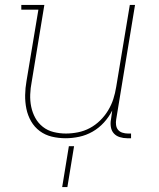

<svg xmlns="http://www.w3.org/2000/svg" viewBox="-20 -550 640 775"><path d="M245 8Q216 8 189 1.5Q162 -5 140.5 -21Q119 -37 105.5 -60.5Q92 -84 86.5 -111Q81 -138 81.5 -166.5Q82 -195 87 -223L135 -511H66V-530H159L108 -220Q103 -195 102 -169Q101 -143 106 -119Q111 -95 122.5 -74Q134 -53 153 -38Q172 -23 196.5 -17Q221 -11 246 -11Q270 -11 295 -16Q320 -21 342.5 -33Q365 -45 384 -63.5Q403 -82 416.5 -104.5Q430 -127 437.5 -150.5Q445 -174 449 -199L504 -530H525L449 -68Q447 -57 448.5 -45.5Q450 -34 456.5 -26Q463 -18 474 -14.5Q485 -11 496 -11H509V8H493Q478 8 463.5 3.5Q449 -1 439.5 -11.5Q430 -22 427.5 -37.5Q425 -53 428 -68L433 -104Q420 -78 399.5 -55.5Q379 -33 353.5 -18.5Q328 -4 300 2Q272 8 245 8ZM231 205 258 40H279L252 205Z"/></svg>

Font: Iosevka Slab Thin Extended
Style: Italic
Weight: 100
Width: 7
Italic angle: -9°
Monospace: yes
Designer: Belleve Invis
Foundry: Belleve Invis
Version: Version 11.1.0; ttfautohint (v1.8.3)